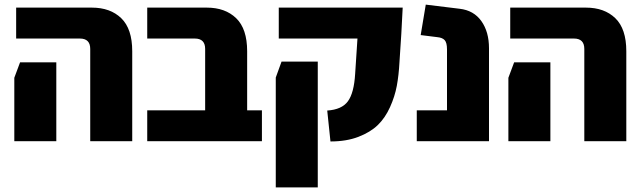

<svg xmlns="http://www.w3.org/2000/svg" viewBox="-20 -612 2769 832"><path d="M371 0V-400Q371 -445 326 -445H50V-579H378Q458 -579 505.5 -533Q553 -487 553 -390V0ZM42 0V-275L67 -342H224V0Z M1051 -134H1115V0H869H618V-134H869V-400Q869 -445 824 -445H618V-579H876Q956 -579 1003.5 -533Q1051 -487 1051 -390Z M1412 1 1398 -133Q1461 -137 1487.5 -173Q1514 -209 1519 -292L1529 -445H1188V-579H1725L1719 -465L1711 -342Q1708 -286 1699.5 -240Q1691 -194 1670 -147.5Q1649 -101 1617 -70Q1585 -39 1533 -19Q1481 1 1412 1ZM1175 200V-276L1200 -345H1357V200Z M1786 0V-134H1917V-398Q1917 -427 1907 -438Q1897 -449 1875 -451L1803 -460L1825 -592L1972 -574Q2033 -567 2066 -520.5Q2099 -474 2099 -403V0Z M2512 0V-400Q2512 -445 2467 -445H2191V-579H2519Q2599 -579 2646.5 -533Q2694 -487 2694 -390V0ZM2183 0V-275L2208 -342H2365V0Z"/></svg>

Font: Assistant ExtraBold
Style: Regular
Weight: 800
Designer: Hebrew By Ben Nathan, Latin by Paul Hunt
Version: Version 2.001;PS 002.001;hotconv 1.0.88;makeotf.lib2.5.64775